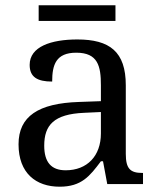

<svg xmlns="http://www.w3.org/2000/svg" viewBox="-20 -695 603 725"><path d="M126 -616H416V-675H126ZM205 10C288 10 319 -30 361 -86H369L385 0H520V-42H517C472 -42 455 -58 455 -114V-373C455 -500 394 -546 272 -546C173 -546 92 -519 92 -450C92 -404 121 -387 177 -387C177 -450 191 -496 268 -496C350 -496 361 -445 361 -373V-313L278 -310C125 -305 50 -256 50 -150C50 -41 116 10 205 10ZM228 -52C173 -52 147 -83 147 -145C147 -223 184 -264 297 -269L361 -272V-191C361 -106 309 -52 228 -52Z"/></svg>

Font: Noto Serif Devanagari
Style: Regular
Weight: 400
Designer: Universal Thirst, Indian Type Foundry and the Monotype Design Team
Foundry: Monotype Imaging Inc.
Version: Version 2.004